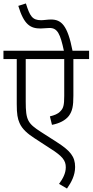

<svg xmlns="http://www.w3.org/2000/svg" viewBox="-20 -916 536 1112"><path d="M496 -574V-622H400C371 -772 334 -803 275 -803C255 -803 235 -799 218 -799C167 -799 153 -823 130 -896L86 -882C119 -772 157 -751 215 -751C232 -751 249 -754 267 -754C313 -754 329 -720 350 -622H0V-574H77V-313C77 -255 82 -229 93 -204C108 -168 142 -140 179 -116L268 -58C343 -11 361 14 361 53C361 89 343 120 322 149L368 176C393 140 415 100 415 51C415 -9 387 -43 309 -93L217 -152C141 -201 129 -220 129 -327V-574H352V-360C352 -307 347 -289 330 -272C316 -256 294 -248 269 -242L281 -193C324 -201 359 -219 379 -245C399 -273 405 -301 405 -362V-574Z"/></svg>

Font: Noto Sans SemiCondensed Light
Style: Regular
Weight: 300
Width: 4
Designer: Monotype Design Team
Foundry: Monotype Imaging Inc.
Version: Version 2.013